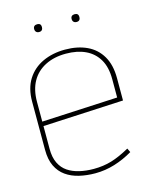

<svg xmlns="http://www.w3.org/2000/svg" viewBox="-102 -708 623 787"><g transform="rotate(-15 210.0 -314.0)"><path d="M132 -640Q124 -640 119.5 -636Q115 -632 115 -624Q115 -616 119.5 -611.5Q124 -607 132 -607Q140 -607 144 -611.5Q148 -616 148 -624Q148 -632 144 -636Q140 -640 132 -640ZM291 -640Q283 -640 278.5 -636Q274 -632 274 -624Q274 -616 278.5 -611.5Q283 -607 291 -607Q299 -607 303 -611.5Q307 -616 307 -624Q307 -632 303 -636Q299 -640 291 -640ZM49 -133V-230L391 -247V-342Q391 -398 369 -435.5Q347 -473 307.5 -491.5Q268 -510 215 -510Q162 -510 120 -490.5Q78 -471 54 -433Q30 -395 30 -339V-134Q30 -93 43.5 -65Q57 -37 81 -20Q105 -3 137 4.5Q169 12 205 12Q247 12 287.5 -0.5Q328 -13 365 -35L357 -52Q314 -28 279 -17.5Q244 -7 203 -7Q171 -7 143 -13.5Q115 -20 94 -34Q73 -48 61 -72.5Q49 -97 49 -133ZM371 -343V-265L49 -249V-333Q49 -384 69 -419.5Q89 -455 126.5 -474Q164 -493 214 -493Q262 -493 297 -476.5Q332 -460 351.5 -427Q371 -394 371 -343Z"/></g></svg>

Font: Advent Pro Thin
Style: Regular
Weight: 250
Version: Version 3.000